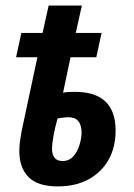

<svg xmlns="http://www.w3.org/2000/svg" viewBox="-20 -664 484 694"><path d="M189 9.8Q116.2 9.8 83 -24.2Q49.8 -58.1 49.8 -118.2Q49.8 -134.8 52.2 -153.1Q54.7 -171.4 58.1 -189.9L115.2 -457H38.1L57.1 -544.9H133.8L155.8 -644H275.9L253.9 -544.9H347.2L328.1 -457H234.9L208 -329.1Q221.2 -332 251 -332Q397.9 -332 397.9 -191.9Q397.9 -131.8 372.3 -86.4Q346.7 -41 299.8 -15.6Q252.9 9.8 189 9.8ZM206.1 -82Q230 -82 244.9 -98.9Q259.8 -115.7 267.1 -139.4Q274.4 -163.1 274.9 -183.1Q274.9 -240.2 228 -240.2Q218.3 -240.2 208 -238.8Q197.8 -237.3 188 -235.8Q178.2 -200.7 173.1 -171.6Q168 -142.6 168 -127Q168 -82 206.1 -82Z"/></svg>

Font: Open Sans Condensed
Style: Bold Italic
Weight: 700
Width: 3
Italic angle: -12°
Designer: Monotype Design Team
Foundry: Monotype Imaging Inc.
Version: Version 3.003; ttfautohint (v1.8.4)